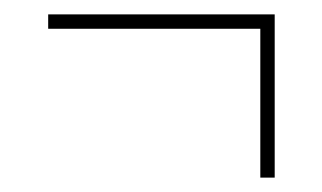

<svg xmlns="http://www.w3.org/2000/svg" viewBox="-20 -424 448 267"><path d="M47 -384V-404H362V-177H342V-384Z"/></svg>

Font: Georama SemiCondensed Thin
Style: Regular
Weight: 100
Width: 4
Designer: Jean-Baptiste Levee
Foundry: Production Type
Version: Version 1.000